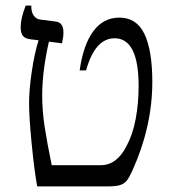

<svg xmlns="http://www.w3.org/2000/svg" viewBox="-20 -667 610 687"><path d="M525 -374Q525 -214 453 -55Q442 -31 433 -20Q424 -9 408.5 -4.5Q393 0 364 0H113Q102 -62 93 -156Q84 -250 84 -298Q84 -344 93.5 -409.5Q103 -475 118 -523L92 -526Q71 -528 62.5 -538Q54 -548 54 -570Q54 -602 72 -647H92V-643Q92 -624 100.5 -611.5Q109 -599 124 -597L179 -590Q207 -587 207 -551Q207 -535 202 -512L155 -518Q131 -412 131 -326Q131 -270 140 -212Q149 -154 165 -76H341Q399 -76 434 -147Q455 -186 465.5 -241.5Q476 -297 476 -359Q476 -530 390 -530Q320 -530 288 -415H265Q278 -507 314 -555.5Q350 -604 407 -604Q469 -604 497 -545Q525 -486 525 -374Z"/></svg>

Font: Noto Serif Hebrew Light
Style: Regular
Weight: 300
Designer: Monotype Design Team
Foundry: Monotype Imaging Inc.
Version: Version 1.000